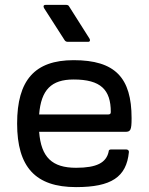

<svg xmlns="http://www.w3.org/2000/svg" viewBox="-20 -761 608 785"><path d="M281 -515C122 -515 50 -433 50 -256C50 -78 125 4 291 4C435 4 497 -37 507 -139C508 -145 503 -150 496 -150H435C427 -150 424 -147 424 -140C414 -96 376 -75 291 -75C193 -75 148 -118 140 -222H492C514 -222 518 -229 518 -278C518 -443 451 -515 281 -515ZM140 -293C148 -394 190 -436 281 -436C392 -436 433 -394 433 -303C433 -296 430 -293 422 -293ZM160 -728 244 -597C247 -592 252 -590 257 -590H340C348 -590 350 -596 346 -603L263 -734C261 -739 256 -741 251 -741H166C158 -741 156 -735 160 -728Z"/></svg>

Font: Aldone Medium
Style: Regular
Weight: 500
Designer: Pietro Gregorini
Version: Version 1.500;FEAKit 1.0